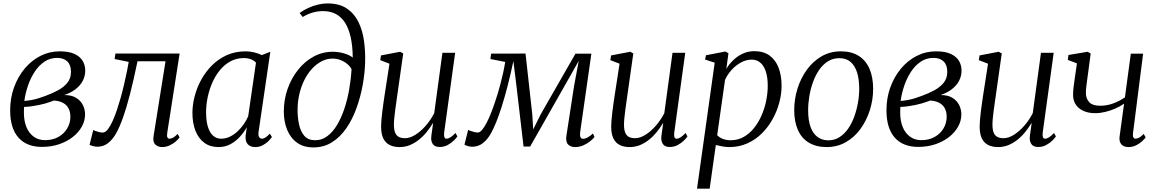

<svg xmlns="http://www.w3.org/2000/svg" viewBox="-20 -851 6772 1124"><path d="M225.5 9Q181.5 9 147 -4.5Q112.5 -18 88.5 -44.8Q64.5 -71.5 52 -111.5Q39.5 -151.5 39.5 -205Q39.5 -277 62 -339.2Q84.5 -401.5 124.2 -449.2Q164 -497 216.8 -523.8Q269.5 -550.5 329.5 -550.5Q384.5 -550.5 417.2 -534.8Q450 -519 464.5 -493.8Q479 -468.5 479 -438.5Q479 -405 464 -377Q449 -349 421.2 -328Q393.5 -307 356 -294.5Q397.5 -295 424.5 -279Q451.5 -263 464.8 -236.8Q478 -210.5 478 -181.5Q478 -144 459 -109.8Q440 -75.5 405.8 -48.8Q371.5 -22 325.5 -6.5Q279.5 9 225.5 9ZM244 -30.5Q288 -30.5 321.2 -49Q354.5 -67.5 373.2 -98.8Q392 -130 392 -168Q392 -194.5 382 -215Q372 -235.5 350.8 -247.8Q329.5 -260 296 -262.5Q288.5 -260 275.8 -255.2Q263 -250.5 246 -245.5Q229 -240.5 209 -236.5Q191.5 -233 169.5 -229.5Q147.5 -226 121 -225Q120.5 -216.5 120.2 -208.5Q120 -200.5 120 -190Q120 -143 134.8 -107Q149.5 -71 177.5 -50.8Q205.5 -30.5 244 -30.5ZM122.5 -260Q146 -262 165.8 -265.8Q185.5 -269.5 204.2 -275.2Q223 -281 243 -288.5Q284.5 -303.5 319 -322Q353.5 -340.5 374.5 -366.5Q395.5 -392.5 395.5 -430.5Q395.5 -470.5 374.2 -491.2Q353 -512 314.5 -512Q272.5 -512 239.5 -489.5Q206.5 -467 182.5 -430Q158.5 -393 143.5 -348.8Q128.5 -304.5 122.5 -260Z M959 -73Q956 -54.5 960.2 -46.8Q964.5 -39 971.5 -39Q981.5 -39 993.2 -45.2Q1005 -51.5 1020 -67L1031 -47Q1025.5 -37.5 1010.2 -24Q995 -10.5 974 -0.2Q953 10 929 10Q905 10 889.2 -5Q873.5 -20 879 -54L949 -492.5H785Q762.5 -383 741.5 -301.5Q720.5 -220 700.2 -163Q680 -106 659.5 -70Q639 -33.5 612 -12.8Q585 8 549.5 8Q538.5 8 522.2 3.5Q506 -1 504.5 -4L526 -90Q528.5 -88 537.8 -84.5Q547 -81 559 -78Q571 -75 581.5 -75Q597 -75 611.5 -94Q626 -113 639.5 -143Q653 -173 664.5 -207.5Q676 -242 685 -273.5Q697 -316.5 706.8 -358.5Q716.5 -400.5 723.5 -434.8Q730.5 -469 733.5 -488.5L651 -505.5L655.5 -537.5H1031.5Z M1494 -81Q1490.5 -57 1497.5 -48Q1504.5 -39 1513.5 -39Q1523 -39 1534.5 -46.5Q1546 -54 1559.5 -68.5L1572 -49Q1567.5 -42 1554.2 -27.8Q1541 -13.5 1520.2 -1.8Q1499.5 10 1474 10Q1446 10 1430.5 -6.5Q1415 -23 1418 -59L1425 -106Q1408 -76.5 1384 -50Q1360 -23.5 1328.8 -6.8Q1297.5 10 1259.5 10Q1210 10 1176 -15.2Q1142 -40.5 1124.2 -85.5Q1106.5 -130.5 1106.5 -190.5Q1106.5 -238 1119.8 -288.5Q1133 -339 1158.8 -385.5Q1184.5 -432 1222.2 -469.5Q1260 -507 1309.2 -528.8Q1358.5 -550.5 1418.5 -550.5Q1442 -550.5 1467.2 -544.5Q1492.5 -538.5 1513 -528.5L1562.5 -548ZM1478.5 -484.5Q1466 -497.5 1448 -504.2Q1430 -511 1407.5 -511Q1365 -511 1330.2 -492.5Q1295.5 -474 1268.8 -442Q1242 -410 1223.8 -369Q1205.5 -328 1196 -283Q1186.5 -238 1186.5 -193.5Q1186.5 -141.5 1197.5 -107.2Q1208.5 -73 1228.2 -56Q1248 -39 1273.5 -39Q1300.5 -39 1324.8 -50.5Q1349 -62 1369.8 -81Q1390.5 -100 1406.5 -123.2Q1422.5 -146.5 1433 -170.5Z M1814.5 12Q1757 12 1718.8 -15.8Q1680.5 -43.5 1661 -91.2Q1641.5 -139 1641.5 -199Q1641.5 -267.5 1663.5 -330.2Q1685.5 -393 1724.8 -442.2Q1764 -491.5 1816 -519.8Q1868 -548 1928 -548Q1960.5 -548 1993 -538.8Q2025.5 -529.5 2045 -514Q2044.5 -581 2033.2 -632Q2022 -683 2000.5 -717.2Q1979 -751.5 1946.5 -768.8Q1914 -786 1870 -786Q1842 -786 1812.5 -778Q1783 -770 1752 -751.5L1734 -775Q1759 -793 1787 -805.5Q1815 -818 1843.2 -824.5Q1871.5 -831 1897 -831Q1966.5 -831 2010.5 -801.2Q2054.5 -771.5 2078.8 -721.5Q2103 -671.5 2111.2 -610Q2119.5 -548.5 2117.5 -485Q2115.5 -420 2102.8 -350.8Q2090 -281.5 2066.5 -216.8Q2043 -152 2007.5 -100.5Q1972 -49 1924 -18.5Q1876 12 1814.5 12ZM1825.5 -30Q1864 -30 1896 -53.8Q1928 -77.5 1952.8 -118.8Q1977.5 -160 1995.5 -213.2Q2013.5 -266.5 2024 -326.2Q2034.5 -386 2038 -446Q2028.5 -464 2011 -478Q1993.5 -492 1971.8 -500Q1950 -508 1927 -508Q1894.5 -508 1864.5 -493Q1834.5 -478 1808.5 -450.5Q1782.5 -423 1763.2 -385.5Q1744 -348 1733 -302.5Q1722 -257 1722 -206.5Q1722 -163.5 1730.5 -123Q1739 -82.5 1761.2 -56.2Q1783.5 -30 1825.5 -30Z M2319 10Q2286 10 2261.8 -1.8Q2237.5 -13.5 2224.2 -40Q2211 -66.5 2211 -110.5Q2211 -126 2213 -149.2Q2215 -172.5 2218.2 -198.8Q2221.5 -225 2225 -249.5Q2228.5 -274 2231 -290.5L2260 -478L2206 -499L2210.5 -526.5L2322.5 -548L2340.5 -538L2304.5 -284.5Q2302 -265.5 2298.8 -244Q2295.5 -222.5 2292.8 -200.5Q2290 -178.5 2288 -158.2Q2286 -138 2286 -122Q2286 -90.5 2293.8 -73Q2301.5 -55.5 2316.2 -48.8Q2331 -42 2351 -42Q2380 -42 2411.8 -62Q2443.5 -82 2472.5 -115.2Q2501.5 -148.5 2522 -188.5L2570 -542H2644.5L2580.5 -77Q2578 -58.5 2581.2 -48.8Q2584.5 -39 2594 -39Q2604 -39 2617 -47Q2630 -55 2646.5 -72.5L2657.5 -52.5Q2652 -43.5 2637.2 -28.8Q2622.5 -14 2601 -2.2Q2579.5 9.5 2553.5 9.5Q2524.5 9.5 2513 -8.8Q2501.5 -27 2505 -52.5Q2505 -55 2506.2 -63.8Q2507.5 -72.5 2509.2 -84.8Q2511 -97 2512.5 -109Q2514 -121 2515.5 -130L2514.5 -130.5Q2497.5 -102.5 2476.8 -77Q2456 -51.5 2431.2 -32Q2406.5 -12.5 2378.5 -1.2Q2350.5 10 2319 10Z M3346 10Q3321 10 3305.8 -5.2Q3290.5 -20.5 3296 -57L3340.5 -346.5L3368 -494.5L3288.5 -354L3083.5 7H3045L3003 -351L2985.5 -493.5Q2968 -411 2950.8 -344.8Q2933.5 -278.5 2917 -226.5Q2900.5 -174.5 2884.8 -135.8Q2869 -97 2854 -70Q2833.5 -33.5 2806.5 -12.8Q2779.5 8 2745 8Q2736.5 8 2726.5 6Q2716.5 4 2708.8 1Q2701 -2 2699 -4L2720.5 -90.5Q2723 -88.5 2733.8 -84.8Q2744.5 -81 2757.2 -78Q2770 -75 2776.5 -75Q2789 -75 2802.2 -90.8Q2815.5 -106.5 2828.8 -132Q2842 -157.5 2854.2 -188.5Q2866.5 -219.5 2876.5 -250Q2884.5 -271.5 2893 -300Q2901.5 -328.5 2910 -361Q2918.5 -393.5 2925.8 -426.2Q2933 -459 2937.5 -488.5L2851 -505.5L2855 -537L3056.5 -537.5L3096 -182L3101.5 -93.5L3145.5 -182L3349 -537H3442L3376.5 -78.5Q3375.5 -71 3375.5 -61.5Q3375.5 -52 3379.8 -45.2Q3384 -38.5 3394 -38.5Q3405.5 -38.5 3420.8 -46.8Q3436 -55 3451 -69.5L3460.5 -49.5Q3454 -40 3437 -25.8Q3420 -11.5 3396.5 -0.8Q3373 10 3346 10Z M3666 10Q3633 10 3608.8 -1.8Q3584.5 -13.5 3571.2 -40Q3558 -66.5 3558 -110.5Q3558 -126 3560 -149.2Q3562 -172.5 3565.2 -198.8Q3568.5 -225 3572 -249.5Q3575.5 -274 3578 -290.5L3607 -478L3553 -499L3557.5 -526.5L3669.5 -548L3687.5 -538L3651.5 -284.5Q3649 -265.5 3645.8 -244Q3642.5 -222.5 3639.8 -200.5Q3637 -178.5 3635 -158.2Q3633 -138 3633 -122Q3633 -90.5 3640.8 -73Q3648.5 -55.5 3663.2 -48.8Q3678 -42 3698 -42Q3727 -42 3758.8 -62Q3790.5 -82 3819.5 -115.2Q3848.5 -148.5 3869 -188.5L3917 -542H3991.5L3927.5 -77Q3925 -58.5 3928.2 -48.8Q3931.5 -39 3941 -39Q3951 -39 3964 -47Q3977 -55 3993.5 -72.5L4004.5 -52.5Q3999 -43.5 3984.2 -28.8Q3969.5 -14 3948 -2.2Q3926.5 9.5 3900.5 9.5Q3871.5 9.5 3860 -8.8Q3848.5 -27 3852 -52.5Q3852 -55 3853.2 -63.8Q3854.5 -72.5 3856.2 -84.8Q3858 -97 3859.5 -109Q3861 -121 3862.5 -130L3861.5 -130.5Q3844.5 -102.5 3823.8 -77Q3803 -51.5 3778.2 -32Q3753.5 -12.5 3725.5 -1.2Q3697.5 10 3666 10Z M4060.5 253.5 4164 -484 4107.5 -502.5 4113 -527.5 4226.5 -549.5 4244.5 -539.5 4232 -447.5Q4248.5 -476 4273.5 -499.8Q4298.5 -523.5 4329.5 -537.5Q4360.5 -551.5 4395 -551.5Q4450 -551.5 4485.5 -525.5Q4521 -499.5 4538.2 -454Q4555.5 -408.5 4555.5 -348.5Q4555.5 -301 4542.2 -250.8Q4529 -200.5 4503.2 -154Q4477.5 -107.5 4440.5 -70.5Q4403.5 -33.5 4355.2 -11.8Q4307 10 4249 10Q4230 10 4209.5 6.2Q4189 2.5 4170.5 -2L4134.5 253.5ZM4178.5 -59.5Q4192.5 -45 4212.5 -37.5Q4232.5 -30 4257.5 -30Q4300 -30 4334.5 -49.8Q4369 -69.5 4395.2 -102.8Q4421.5 -136 4439.2 -177.5Q4457 -219 4465.8 -263.2Q4474.5 -307.5 4474.5 -349Q4474.5 -398.5 4463.2 -432.5Q4452 -466.5 4431 -484.2Q4410 -502 4380.5 -502Q4348.5 -502 4317.5 -485Q4286.5 -468 4262.2 -441Q4238 -414 4224.5 -383.5Z M4902.5 -550.5Q4964 -550.5 5006 -524.5Q5048 -498.5 5069.8 -449.2Q5091.5 -400 5091.5 -330.5Q5091.5 -267 5072.2 -206.2Q5053 -145.5 5017.5 -96.5Q4982 -47.5 4931.8 -18.8Q4881.5 10 4819.5 10Q4758.5 10 4715.8 -15.5Q4673 -41 4651.2 -89.8Q4629.5 -138.5 4629.5 -206.5Q4629.5 -271 4648.8 -332.5Q4668 -394 4703.8 -443.2Q4739.5 -492.5 4790 -521.5Q4840.5 -550.5 4902.5 -550.5ZM4893.5 -510.5Q4856.5 -510.5 4827.2 -492.2Q4798 -474 4776.2 -442.8Q4754.5 -411.5 4740 -372Q4725.5 -332.5 4718.2 -289.5Q4711 -246.5 4711 -205.5Q4711 -147 4725 -108Q4739 -69 4765.8 -49.2Q4792.5 -29.5 4829.5 -29.5Q4865.5 -29.5 4894.2 -47.8Q4923 -66 4944.8 -97.2Q4966.5 -128.5 4980.8 -167.8Q4995 -207 5002.5 -249.2Q5010 -291.5 5010 -332Q5010 -385.5 4997.8 -425.5Q4985.5 -465.5 4960 -488Q4934.5 -510.5 4893.5 -510.5Z M5355.5 9Q5311.5 9 5277 -4.5Q5242.5 -18 5218.5 -44.8Q5194.5 -71.5 5182 -111.5Q5169.5 -151.5 5169.5 -205Q5169.5 -277 5192 -339.2Q5214.5 -401.5 5254.2 -449.2Q5294 -497 5346.8 -523.8Q5399.5 -550.5 5459.5 -550.5Q5514.5 -550.5 5547.2 -534.8Q5580 -519 5594.5 -493.8Q5609 -468.5 5609 -438.5Q5609 -405 5594 -377Q5579 -349 5551.2 -328Q5523.5 -307 5486 -294.5Q5527.5 -295 5554.5 -279Q5581.5 -263 5594.8 -236.8Q5608 -210.5 5608 -181.5Q5608 -144 5589 -109.8Q5570 -75.5 5535.8 -48.8Q5501.5 -22 5455.5 -6.5Q5409.5 9 5355.5 9ZM5374 -30.5Q5418 -30.5 5451.2 -49Q5484.5 -67.5 5503.2 -98.8Q5522 -130 5522 -168Q5522 -194.5 5512 -215Q5502 -235.5 5480.8 -247.8Q5459.5 -260 5426 -262.5Q5418.5 -260 5405.8 -255.2Q5393 -250.5 5376 -245.5Q5359 -240.5 5339 -236.5Q5321.5 -233 5299.5 -229.5Q5277.5 -226 5251 -225Q5250.5 -216.5 5250.2 -208.5Q5250 -200.5 5250 -190Q5250 -143 5264.8 -107Q5279.5 -71 5307.5 -50.8Q5335.5 -30.5 5374 -30.5ZM5252.5 -260Q5276 -262 5295.8 -265.8Q5315.5 -269.5 5334.2 -275.2Q5353 -281 5373 -288.5Q5414.5 -303.5 5449 -322Q5483.5 -340.5 5504.5 -366.5Q5525.5 -392.5 5525.5 -430.5Q5525.5 -470.5 5504.2 -491.2Q5483 -512 5444.5 -512Q5402.5 -512 5369.5 -489.5Q5336.5 -467 5312.5 -430Q5288.5 -393 5273.5 -348.8Q5258.5 -304.5 5252.5 -260Z M5823 10Q5790 10 5765.8 -1.8Q5741.5 -13.5 5728.2 -40Q5715 -66.5 5715 -110.5Q5715 -126 5717 -149.2Q5719 -172.5 5722.2 -198.8Q5725.5 -225 5729 -249.5Q5732.5 -274 5735 -290.5L5764 -478L5710 -499L5714.5 -526.5L5826.5 -548L5844.5 -538L5808.5 -284.5Q5806 -265.5 5802.8 -244Q5799.5 -222.5 5796.8 -200.5Q5794 -178.5 5792 -158.2Q5790 -138 5790 -122Q5790 -90.5 5797.8 -73Q5805.5 -55.5 5820.2 -48.8Q5835 -42 5855 -42Q5884 -42 5915.8 -62Q5947.5 -82 5976.5 -115.2Q6005.5 -148.5 6026 -188.5L6074 -542H6148.5L6084.5 -77Q6082 -58.5 6085.2 -48.8Q6088.5 -39 6098 -39Q6108 -39 6121 -47Q6134 -55 6150.5 -72.5L6161.5 -52.5Q6156 -43.5 6141.2 -28.8Q6126.5 -14 6105 -2.2Q6083.5 9.5 6057.5 9.5Q6028.5 9.5 6017 -8.8Q6005.5 -27 6009 -52.5Q6009 -55 6010.2 -63.8Q6011.5 -72.5 6013.2 -84.8Q6015 -97 6016.5 -109Q6018 -121 6019.5 -130L6018.5 -130.5Q6001.5 -102.5 5980.8 -77Q5960 -51.5 5935.2 -32Q5910.5 -12.5 5882.5 -1.2Q5854.5 10 5823 10Z M6365 -537.5 6350.5 -428Q6348 -408.5 6344.8 -386Q6341.5 -363.5 6339.2 -342.8Q6337 -322 6337 -306Q6337 -274 6356.5 -253Q6376 -232 6420.5 -232Q6460 -232 6496.8 -245.5Q6533.5 -259 6565.5 -281L6600 -537H6672L6613 -73Q6610.5 -55 6615 -47Q6619.5 -39 6626.5 -39Q6636.5 -39 6648.8 -45.2Q6661 -51.5 6675 -67L6687 -47Q6680.5 -37.5 6666 -24Q6651.5 -10.5 6630.8 -0.2Q6610 10 6586 10Q6569.5 10 6556.8 3.5Q6544 -3 6537.8 -17.2Q6531.5 -31.5 6534.5 -54L6560.5 -244Q6537.5 -228 6509 -215.5Q6480.5 -203 6450.5 -195.8Q6420.5 -188.5 6391.5 -188.5Q6333 -188.5 6297.5 -217.2Q6262 -246 6262 -296Q6262 -315 6264.8 -340Q6267.5 -365 6271.5 -390.2Q6275.5 -415.5 6278 -435L6284.5 -480L6231 -500.5L6235 -529L6347 -548Z"/></svg>

Font: Merriweather 60pt Light
Style: Italic
Weight: 300
Italic angle: -7.8°
Version: Version 2.101